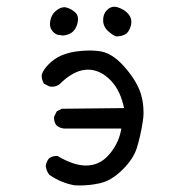

<svg xmlns="http://www.w3.org/2000/svg" viewBox="-20 -572 540 578"><path d="M160.2 -466.3H161.1Q165.5 -465.3 167.7 -465.3Q169.9 -465.3 171.9 -465.3Q173.8 -465.3 179 -466.6Q184.1 -467.8 188.5 -469.7Q195.8 -473.1 200.2 -477.5Q208.5 -485.8 212.9 -500.5Q214.8 -508.3 214.8 -514.6Q214.8 -525.9 208 -533.2Q194.8 -545.9 179.7 -549.3Q176.8 -550.3 173.8 -550.3Q162.6 -550.3 150.4 -541Q134.8 -529.3 131.3 -509.3Q130.4 -504.4 130.4 -500.5Q130.4 -486.8 138.2 -478Q148.4 -466.3 160.2 -466.3ZM375.5 -505.9Q375.5 -521.5 362.8 -533.7Q354.5 -542 340.3 -547.9Q331.1 -551.8 324.2 -551.8Q312 -551.8 301.8 -541.5Q290.5 -529.8 290.5 -511.7Q290.5 -492.2 304.7 -479Q313 -471.7 319.3 -467.5Q325.7 -463.4 330.1 -462.4Q345.2 -462.4 356.4 -468.3Q367.2 -473.6 373 -491.7Q375.5 -499 375.5 -505.9ZM219.2 -13.7Q250.5 -13.7 278.8 -20Q315.4 -27.3 350.6 -63Q380.9 -93.3 391.6 -125.5Q402.8 -161.1 409.7 -205.6Q412.1 -220.7 412.1 -231.2Q412.1 -241.7 411.6 -247.6Q410.2 -268.6 404.3 -288.6Q392.1 -328.6 353 -372.6Q315.4 -415 274.9 -418.5Q261.2 -419.9 252.9 -419.9Q244.6 -419.9 239.3 -419.7Q233.9 -419.4 226.1 -418.9Q189 -416 163.1 -404.3Q143.1 -395 127.2 -379.2Q111.3 -363.3 106 -348.6Q105.5 -346.7 105.5 -344.7Q105.5 -330.6 112.8 -319.8L129.4 -311.5Q133.3 -311 136.7 -311Q150.4 -311 160.2 -319.3Q199.7 -358.4 236.8 -361.8Q240.2 -362.3 244.1 -362.3Q277.8 -362.3 306.6 -336.4Q338.4 -308.1 351.1 -256.8L353.5 -246.6L166 -244.6L150.9 -236.8L143.1 -221.2Q142.6 -219.2 142.6 -217.8Q142.6 -203.6 150.4 -194.3Q159.7 -186.5 172.4 -185.1H345.2L343.3 -174.8Q335 -137.7 308.6 -106.9Q280.3 -73.7 238.8 -73.7Q201.7 -73.7 153.8 -102.1Q151.9 -102.5 150.4 -102.5Q136.2 -102.5 127 -94.7Q119.6 -85.4 117.7 -72.3Q119.6 -56.6 128.9 -45.4Q163.6 -21.5 204.1 -14.2Q211.9 -13.7 219.2 -13.7Z"/></svg>

Font: NaikaiFont
Style: Light
Weight: 300
Version: Version 1.89